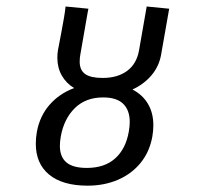

<svg xmlns="http://www.w3.org/2000/svg" viewBox="-20 -574 640 606"><path d="M93 -120.5Q93 -139.5 96.5 -158.5Q105.5 -207.5 136.2 -243Q167 -278.5 214 -296Q188.5 -311.5 174.8 -336Q161 -360.5 161 -392Q161 -404.5 163 -416Q170 -454 173 -468.5Q184 -525 187 -553.5L259 -546.5L256.5 -533.5Q249 -491 233.5 -401.5Q231.5 -391 231.5 -379.5Q231.5 -352.5 249 -340.2Q266.5 -328 304 -328Q351 -328 381.2 -350.2Q411.5 -372.5 419 -416L443 -553.5L514 -546.5L488.5 -401.5Q482 -364.5 458 -336.2Q434 -308 398 -291.5Q430 -275 447 -246.2Q464 -217.5 464 -178.5Q464 -162 461 -144Q452.5 -95.5 424.2 -60.5Q396 -25.5 352.8 -6.8Q309.5 12 256.5 12Q177.5 12 135.2 -22.8Q93 -57.5 93 -120.5ZM386.5 -158.5Q389.5 -175 389.5 -189Q389.5 -226 369 -246.2Q348.5 -266.5 305.5 -266.5Q250.5 -266.5 216.2 -232.8Q182 -199 172 -144Q169 -127.5 169 -113.5Q169 -79 189.5 -61.5Q210 -44 254 -44Q310 -44 343.5 -74Q377 -104 386.5 -158.5Z"/></svg>

Font: JuliaMono MediumItalic
Style: Regular
Weight: 500
Italic angle: -9°
Monospace: yes
Designer: cormullion
Foundry: corm
Version: Version 0.049; ttfautohint (v1.8.4)